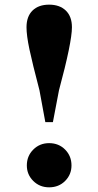

<svg xmlns="http://www.w3.org/2000/svg" viewBox="-20 -781 418 817"><path d="M286.1 -665Q286.1 -601.1 231 -397L205.1 -261.2H172.9L147.9 -397Q117.7 -512.2 105.2 -571.3Q92.8 -630.4 92.8 -665Q92.8 -710.9 118.4 -736.1Q144 -761.2 189 -761.2Q233.9 -761.2 260 -736.1Q286.1 -710.9 286.1 -665ZM189 16.1Q148.9 16.1 121.6 -11Q94.2 -38.1 94.2 -77.1Q94.2 -117.2 121.6 -144.5Q148.9 -171.9 189 -171.9Q230 -171.9 257.1 -144.5Q284.2 -117.2 284.2 -77.1Q284.2 -38.1 257.1 -11Q230 16.1 189 16.1Z"/></svg>

Font: Noto Serif JP Black
Style: Regular
Weight: 900
Designer: Ryoko NISHIZUKA  (kana & ideographs); Frank Grießhammer (Latin, Greek & Cyrillic); Wenlong ZHANG  (bopomofo); Sandoll Co
Foundry: Adobe Systems Incorporated
Version: Version 1.001;PS 1.001;hotconv 16.6.54;makeotf.lib2.5.65590